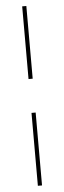

<svg xmlns="http://www.w3.org/2000/svg" viewBox="-59 -806 308 921"><g transform="rotate(-5 95.0 -346.0)"><path d="M85 -265H105V86H85ZM105 -428H85V-778H105Z"/></g></svg>

Font: Poppins Devanagari Thin
Style: Regular
Weight: 100
Designer: Ninad Kale (Devanagari), Jonny Pinhorn (Latin)
Foundry: Indian Type Foundry
Version: 4.005